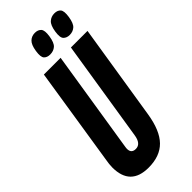

<svg xmlns="http://www.w3.org/2000/svg" viewBox="-284 -923 974 974"><g transform="rotate(-45 203.0 -436.0)"><path d="M135 10Q5 10 5 -121Q5 -143 11 -176L93 -700H213L126 -151Q117 -103 156 -103Q193 -103 201 -157L287 -700H406L324 -184Q308 -83 262.5 -36.5Q217 10 135 10ZM328 -749Q307 -749 294.5 -761.5Q282 -774 288 -813Q294 -853 310.5 -867.5Q327 -882 350 -882Q372 -882 383.5 -869Q395 -856 389 -817Q383 -777 367 -763Q351 -749 328 -749ZM188 -749Q166 -749 154.5 -761.5Q143 -774 149 -813Q155 -852 171 -867Q187 -882 210 -882Q232 -882 244 -869Q256 -856 250 -817Q244 -777 228 -763Q212 -749 188 -749Z"/></g></svg>

Font: Georama ExtraCondensed
Style: Bold Italic
Weight: 700
Width: 2
Italic angle: -9°
Designer: Jean-Baptiste Levee
Foundry: Production Type
Version: Version 1.000